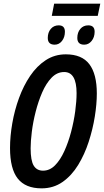

<svg xmlns="http://www.w3.org/2000/svg" viewBox="-20 -1023 570 1053"><path d="M264 -936 277 -1003H530L516 -936ZM280 -778Q242 -778 242 -815Q242 -845 258.5 -864.5Q275 -884 302 -884Q336 -884 336 -849Q336 -819 320 -798.5Q304 -778 280 -778ZM442 -778Q404 -778 404 -815Q404 -845 420.5 -864.5Q437 -884 464 -884Q499 -884 499 -849Q499 -819 482.5 -798.5Q466 -778 442 -778ZM208 10Q120 10 77.5 -43.5Q35 -97 35 -211Q35 -276 47.5 -347.5Q60 -419 84.5 -486Q109 -553 145.5 -607Q182 -661 231 -693Q280 -725 341 -725Q429 -725 470 -671Q511 -617 511 -510Q511 -453 500 -384Q489 -315 466.5 -245.5Q444 -176 408.5 -118Q373 -60 323 -25Q273 10 208 10ZM216 -87Q253 -87 282 -116.5Q311 -146 333 -194.5Q355 -243 370 -300Q385 -357 392.5 -412.5Q400 -468 400 -512Q400 -628 332 -628Q293 -628 263 -597Q233 -566 211.5 -516.5Q190 -467 175.5 -410Q161 -353 154.5 -300Q148 -247 148 -210Q148 -142 165 -114.5Q182 -87 216 -87Z"/></svg>

Font: Noto Sans ExtraCondensed SemiBold
Style: Italic
Weight: 600
Width: 2
Italic angle: -12°
Designer: Monotype Design Team
Foundry: Monotype Imaging Inc.
Version: Version 2.013; ttfautohint (v1.8.4.7-5d5b)